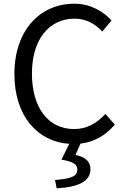

<svg xmlns="http://www.w3.org/2000/svg" viewBox="-20 -767 678 1040"><path d="M551 -150C504 -99 451 -68 381 -68C241 -68 153 -184 153 -369C153 -552 245 -666 384 -666C447 -666 496 -637 534 -596L584 -656C542 -703 472 -747 383 -747C197 -747 58 -603 58 -366C58 -138 184 1 355 12L313 98C377 108 399 124 399 152C399 185 371 201 278 208L287 253C404 247 470 215 470 150C470 105 440 84 389 72L416 11C492 2 552 -34 602 -92Z"/></svg>

Font: Noto Sans T Chinese Regular
Style: Regular
Weight: 400
Designer: Ryoko NISHIZUKA (kana & ideographs); Paul D. Hunt (Latin, Greek & Cyrillic); Wenlong ZHANG (bopomofo); Sandoll Communica
Foundry: Adobe Systems Incorporated
Version: Version 1.000;PS 1;hotconv 1.0.78;makeotf.lib2.5.61930